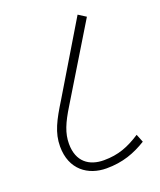

<svg xmlns="http://www.w3.org/2000/svg" viewBox="-121 -709 654 786"><g transform="rotate(-20 205.5 -316.0)"><path d="M208 0C279 0 332 -20 384 -52L370 -87C317 -53 273 -35 209 -35C146 -35 97 -68 97 -147C97 -193 114 -233 151 -293L344 -611L311 -632L128 -327C84 -256 59 -209 59 -149C59 -48 128 0 208 0Z"/></g></svg>

Font: Noto Sans Devanagari UI ExtraCondensed ExtraLight
Style: Regular
Weight: 200
Width: 2
Designer: Jelle Bosma - Monotype Design Team
Foundry: Monotype Imaging Inc.
Version: Version 2.004